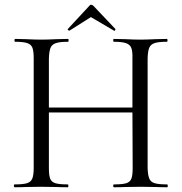

<svg xmlns="http://www.w3.org/2000/svg" viewBox="-20 -789 766 809"><path d="M684 0Q656 0 639 -1L573 -2L507 -1Q490 0 460 0Q457 0 457 -6Q457 -12 460 -12Q496 -12 512 -17Q528 -22 533.5 -36Q539 -50 539 -81L538 -315H186V-81Q186 -50 191.5 -36Q197 -22 213.5 -17Q230 -12 266 -12Q268 -12 268 -6Q268 0 266 0Q237 0 220 -1L151 -2L87 -1Q71 0 42 0Q39 0 38.5 -6Q38 -12 42 -12Q77 -12 93.5 -17Q110 -22 116 -36.5Q122 -51 122 -81V-544Q122 -574 116.5 -588Q111 -602 94.5 -607.5Q78 -613 44 -613Q41 -613 41 -619Q41 -625 44 -625L88 -624Q128 -622 153 -622Q179 -622 219 -624L267 -625Q269 -625 269 -619Q269 -613 267 -613Q231 -613 214.5 -607Q198 -601 192.5 -586.5Q187 -572 186 -542V-336H538V-542Q539 -572 533.5 -586.5Q528 -601 511.5 -607Q495 -613 460 -613Q457 -613 457 -619Q457 -625 459 -625L507 -624Q547 -622 571 -622Q596 -622 636 -624L683 -625Q686 -625 686 -619Q686 -613 683 -613Q648 -613 631.5 -607.5Q615 -602 609 -588Q603 -574 602 -544V-81Q603 -51 609 -36.5Q615 -22 632 -17Q649 -12 684 -12Q687 -12 687 -6Q687 0 684 0ZM272 -660Q269 -660 266.5 -662.5Q264 -665 266 -667L356 -764Q359 -769 364 -769Q369 -769 374 -764L466 -667V-665Q466 -662 464 -660Q462 -658 460 -660L363 -717L273 -660Z"/></svg>

Font: Cormorant Upright
Style: Regular
Weight: 400
Designer: Christian Thalmann (Catharsis Fonts)
Foundry: Catharsis Fonts
Version: Version 3.302